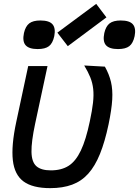

<svg xmlns="http://www.w3.org/2000/svg" viewBox="-20 -960 720 994"><path d="M240 14Q149 14 102 -20.5Q55 -55 46.5 -130.5Q38 -206 64 -328L126 -618H226L162 -320Q142 -226 143 -173.5Q144 -121 168.5 -99.5Q193 -78 243 -78Q298 -78 335 -101.5Q372 -125 398.5 -180.5Q425 -236 445 -332Q457 -388 461.5 -428Q466 -468 462.5 -499.5Q459 -531 447.5 -559.5Q436 -588 416 -621L523 -615Q545 -576 554.5 -536Q564 -496 561 -444.5Q558 -393 542 -316Q523 -226 497.5 -163Q472 -100 437 -61Q402 -22 353.5 -4Q305 14 240 14ZM591 -706Q546 -706 528.5 -726Q511 -746 520 -789Q528 -824 547.5 -839Q567 -854 605 -854Q651 -854 668 -834Q685 -814 677 -773Q669 -736 649.5 -721Q630 -706 591 -706ZM175 -706Q130 -706 112.5 -726Q95 -746 104 -789Q112 -824 131.5 -839Q151 -854 189 -854Q235 -854 252 -834Q269 -814 261 -773Q253 -736 233.5 -721Q214 -706 175 -706ZM331 -721 277 -791 478 -940 531 -870Z"/></svg>

Font: Victor Mono Thin
Style: Italic
Weight: 100
Italic angle: -12°
Monospace: yes
Designer: Rune Bjørnerås
Version: Version 1.561;gftools[0.9.30]